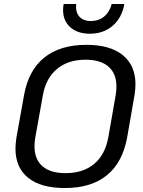

<svg xmlns="http://www.w3.org/2000/svg" viewBox="-20 -937 721 968"><path d="M58 -188Q58 -211 63 -244L101 -456Q123 -582 203 -646.5Q283 -711 416 -711Q535 -711 599 -659Q663 -607 663 -512Q663 -489 658 -456L621 -244Q598 -118 519 -53.5Q440 11 307 11Q186 11 122 -40.5Q58 -92 58 -188ZM526 -244 563 -456Q567 -477 567 -501Q567 -566 527 -601Q487 -636 411 -636Q323 -636 267 -589Q211 -542 196 -456L158 -244Q154 -223 154 -199Q154 -134 194 -99Q234 -64 310 -64Q399 -64 454.5 -110.5Q510 -157 526 -244ZM298 -887Q298 -902 301 -917H364Q360 -877 379.5 -854Q399 -831 438 -831Q478 -831 505.5 -854Q533 -877 543 -917H607Q595 -848 548.5 -807.5Q502 -767 433 -767Q371 -767 334.5 -799.5Q298 -832 298 -887Z"/></svg>

Font: KoHo Medium
Style: Italic
Weight: 500
Italic angle: -10°
Designer: Cadson Demak & Katatrad Team
Foundry: Cadson Demak Co.,Ltd.
Version: Version 1.000